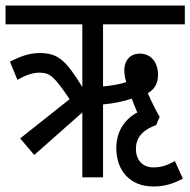

<svg xmlns="http://www.w3.org/2000/svg" viewBox="-20 -642 689 695"><path d="M104 -81 278 -235V0H353V-264C390 -267 431 -276 457 -285C462 -271 469 -253 477 -235C429 -209 401 -164 401 -106C401 -25 450 33 535 33C581 33 609 21 642 5L613 -59C587 -45 567 -36 534 -36C504 -36 472 -55 472 -104C472 -151 507 -176 545 -189L558 -219C543 -244 529 -273 515 -305C537 -317 552 -337 552 -371C552 -414 529 -448 485 -448C456 -448 430 -428 430 -387C430 -372 433 -358 437 -345C416 -337 382 -332 353 -329V-554H649V-622H0V-554H278V-327C220 -421 192 -450 124 -450C87 -450 56 -439 16 -419L43 -353C73 -370 98 -379 122 -379C162 -379 177 -364 232 -283L53 -141Z"/></svg>

Font: Noto Sans Devanagari UI ExtraCondensed
Style: Regular
Weight: 400
Width: 2
Designer: Jelle Bosma - Monotype Design Team
Foundry: Monotype Imaging Inc.
Version: Version 2.003